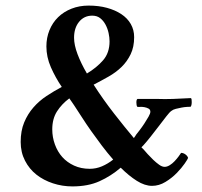

<svg xmlns="http://www.w3.org/2000/svg" viewBox="-20 -663 724 687"><path d="M385 -92Q364 -116 344 -142.5Q324 -169 306 -194.5Q288 -220 273 -243.5Q258 -267 246 -285Q242 -291 237.5 -297.5Q233 -304 228 -311Q201 -291 184 -264.5Q167 -238 167 -200Q167 -172 176.5 -146Q186 -120 203 -101Q220 -82 245 -70.5Q270 -59 301 -59Q324 -59 345 -68Q366 -77 385 -92ZM291 -400Q326 -421 349 -447.5Q372 -474 372 -515Q372 -529 368.5 -545Q365 -561 357.5 -575Q350 -589 338.5 -598Q327 -607 310 -607Q281 -607 263 -585Q245 -563 245 -528Q245 -502 257.5 -469Q270 -436 291 -400ZM518 -263Q518 -271 511.5 -274.5Q505 -278 497 -279.5Q489 -281 481.5 -280.5Q474 -280 471 -281Q468 -286 468 -296.5Q468 -307 472 -309H543Q569 -308 599 -309Q629 -310 663 -312Q665 -311 665.5 -307Q666 -303 666 -297.5Q666 -292 665 -287.5Q664 -283 662 -281Q658 -281 649 -280.5Q640 -280 629.5 -278Q619 -276 609 -273.5Q599 -271 593 -266Q587 -262 575 -246.5Q563 -231 548.5 -212Q534 -193 519 -174Q504 -155 493 -143L486 -136Q488 -134 490 -132Q492 -130 494 -128Q499 -122 508.5 -111.5Q518 -101 528.5 -91Q539 -81 549.5 -73.5Q560 -66 569 -66Q578 -66 587.5 -72Q597 -78 604.5 -86Q612 -94 618.5 -102.5Q625 -111 628 -116Q636 -116 643.5 -110.5Q651 -105 653 -98Q652 -94 641 -78Q630 -62 612.5 -44Q595 -26 572 -12Q549 2 524 2Q498 2 469.5 -16Q441 -34 412 -63Q377 -33 336 -14.5Q295 4 239 4Q203 4 169.5 -7Q136 -18 110.5 -38Q85 -58 69.5 -88Q54 -118 54 -155Q54 -195 66.5 -225Q79 -255 99.5 -278.5Q120 -302 146.5 -319.5Q173 -337 201 -352Q178 -386 162 -422.5Q146 -459 146 -497Q146 -528 157 -555Q168 -582 188 -601.5Q208 -621 236 -632Q264 -643 297 -643Q333 -643 362.5 -635Q392 -627 414 -612.5Q436 -598 448 -577Q460 -556 460 -530Q460 -495 447.5 -469Q435 -443 415 -423.5Q395 -404 368.5 -389Q342 -374 315 -360Q349 -307 388 -257Q427 -207 459 -169Q465 -177 467 -181Q471 -186 479.5 -197Q488 -208 496.5 -221Q505 -234 511.5 -245.5Q518 -257 518 -263Z"/></svg>

Font: Vermiglione SemiBold
Style: Regular
Weight: 600
Version: Version 1.000